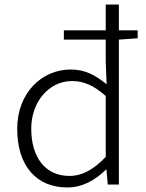

<svg xmlns="http://www.w3.org/2000/svg" viewBox="-20 -815 645 848"><path d="M447 -122C394 -67 344 -38 287 -38C179 -38 118 -121 118 -247C118 -365 196 -457 298 -457C348 -457 393 -439 447 -391ZM588 -681H505V-795H447V-681H262V-640H447V-540L451 -443C399 -484 356 -508 292 -508C166 -508 56 -406 56 -246C56 -80 143 13 277 13C347 13 405 -23 448 -66H450L456 0H505V-640L588 -646Z"/></svg>

Font: Noto Sans CJK JP Light
Style: Regular
Weight: 300
Designer: Ryoko NISHIZUKA (kana & ideographs); Paul D. Hunt (Latin, Greek & Cyrillic); Wenlong ZHANG (bopomofo); Sandoll Communica
Foundry: Adobe Systems Incorporated
Version: Version 1.004;PS 1.004;hotconv 1.0.82;makeotf.lib2.5.63406